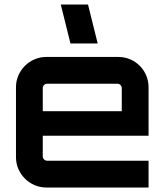

<svg xmlns="http://www.w3.org/2000/svg" viewBox="-20 -833 732 853"><path d="M414 -640 371 -813H250L293 -640ZM185 0H640V-119H189C179 -119 170 -128 170 -138V-230H640V-446C640 -519 581 -580 506 -580H185C112 -580 51 -519 51 -446V-134C51 -61 112 0 185 0ZM170 -339V-442C170 -452 179 -461 189 -461H502C512 -461 521 -452 521 -442V-339Z"/></svg>

Font: Orbitron SemiBold
Style: Regular
Weight: 600
Designer: Matt McInerney
Foundry: The League of Moveable Type
Version: Version 2.001